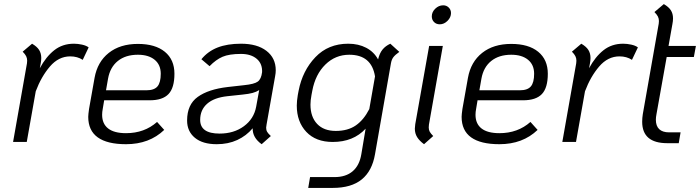

<svg xmlns="http://www.w3.org/2000/svg" viewBox="-20 -695 3427 940"><path d="M414 -463 385 -402Q359 -419 324 -419Q267 -419 224.5 -369.5Q182 -320 155 -248L111 0H44L112 -385Q113 -390 113 -398Q113 -410 108 -420Q103 -430 91 -442L137 -481Q161 -467 171.5 -450.5Q182 -434 182 -411Q182 -398 179 -383L175 -361Q205 -417 245.5 -449Q286 -481 342 -481Q361 -481 381.5 -476.5Q402 -472 414 -463Z M483 -162Q480 -147 480 -133Q480 -89 509.5 -66Q539 -43 597 -43Q687 -43 749 -98L784 -59Q711 11 597 11Q505 11 458.5 -22.5Q412 -56 412 -123Q412 -134 416 -162L443 -314Q457 -392 512.5 -436Q568 -480 655 -480Q740 -480 787 -441.5Q834 -403 834 -334Q834 -265 805 -234.5Q776 -204 713 -204H490ZM509 -310 499 -253H697Q735 -253 751 -272Q767 -291 767 -334Q767 -378 737 -402.5Q707 -427 655 -427Q595 -427 557 -396.5Q519 -366 509 -310Z M1285 -85Q1283 -73 1283 -70Q1283 -58 1288 -49.5Q1293 -41 1306 -29L1261 11Q1216 -21 1217 -67Q1186 -30 1141.5 -9.5Q1097 11 1041 11Q972 11 934 -20.5Q896 -52 896 -105Q896 -183 948 -220.5Q1000 -258 1095 -269L1175 -278Q1225 -283 1242 -295.5Q1259 -308 1263 -341V-338Q1266 -382 1237.5 -406.5Q1209 -431 1160 -431Q1102 -431 1069.5 -417Q1037 -403 1006 -371L966 -405Q998 -444 1045.5 -462.5Q1093 -481 1160 -481Q1239 -481 1284.5 -446Q1330 -411 1330 -351Q1330 -337 1327 -322ZM1249 -254Q1235 -245 1216.5 -240Q1198 -235 1168 -232L1093 -224Q1028 -217 994 -187Q960 -157 960 -108Q960 -41 1055 -41Q1125 -41 1174 -77Q1223 -113 1234 -172Z M1935 -441Q1914 -426 1905.5 -414.5Q1897 -403 1894 -385L1816 60Q1802 142 1751 183.5Q1700 225 1609 225H1489L1498 172H1618Q1673 172 1706.5 143.5Q1740 115 1749 60L1770 -65Q1710 0 1609 0Q1526 0 1479.5 -49.5Q1433 -99 1433 -178Q1433 -200 1438 -230L1442 -251Q1461 -349 1524 -415Q1587 -481 1685 -481Q1735 -481 1773 -461Q1811 -441 1831 -404Q1838 -434 1852.5 -452Q1867 -470 1891 -481ZM1788 -161 1816 -321Q1799 -427 1690 -427Q1622 -427 1573 -379Q1524 -331 1509 -251L1505 -230Q1500 -203 1500 -183Q1500 -123 1532.5 -88.5Q1565 -54 1624 -54Q1683 -54 1722 -81Q1761 -108 1788 -161Z M2094 -615Q2094 -636 2111 -652.5Q2128 -669 2150 -669Q2166 -669 2177 -658Q2188 -647 2188 -631Q2188 -610 2171 -593Q2154 -576 2133 -576Q2116 -576 2105 -587Q2094 -598 2094 -615ZM2011 -65Q2011 -71 2013 -87L2081 -470H2148L2080 -85Q2079 -80 2079 -71Q2079 -59 2084 -50Q2089 -41 2101 -29L2056 11Q2033 -6 2022 -24Q2011 -42 2011 -65Z M2311 -162Q2308 -147 2308 -133Q2308 -89 2337.5 -66Q2367 -43 2425 -43Q2515 -43 2577 -98L2612 -59Q2539 11 2425 11Q2333 11 2286.5 -22.5Q2240 -56 2240 -123Q2240 -134 2244 -162L2271 -314Q2285 -392 2340.5 -436Q2396 -480 2483 -480Q2568 -480 2615 -441.5Q2662 -403 2662 -334Q2662 -265 2633 -234.5Q2604 -204 2541 -204H2318ZM2337 -310 2327 -253H2525Q2563 -253 2579 -272Q2595 -291 2595 -334Q2595 -378 2565 -402.5Q2535 -427 2483 -427Q2423 -427 2385 -396.5Q2347 -366 2337 -310Z M3103 -463 3074 -402Q3048 -419 3013 -419Q2956 -419 2913.5 -369.5Q2871 -320 2844 -248L2800 0H2733L2801 -385Q2802 -390 2802 -398Q2802 -410 2797 -420Q2792 -430 2780 -442L2826 -481Q2850 -467 2860.5 -450.5Q2871 -434 2871 -411Q2871 -398 2868 -383L2864 -361Q2894 -417 2934.5 -449Q2975 -481 3031 -481Q3050 -481 3070.5 -476.5Q3091 -472 3103 -463Z M3194 -136Q3191 -121 3191 -109Q3191 -78 3207.5 -62.5Q3224 -47 3256 -47H3312L3303 6H3247Q3124 6 3124 -99Q3124 -117 3127 -136L3205 -579Q3206 -584 3206 -592Q3206 -604 3201 -614Q3196 -624 3184 -636L3230 -675Q3254 -661 3264.5 -644.5Q3275 -628 3275 -605Q3275 -592 3272 -577L3253 -470H3387L3377 -416H3244Z"/></svg>

Font: KoHo
Style: Italic
Weight: 400
Italic angle: -10°
Designer: Cadson Demak & Katatrad Team
Foundry: Cadson Demak Co.,Ltd.
Version: Version 1.000